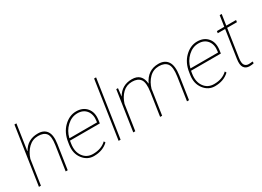

<svg xmlns="http://www.w3.org/2000/svg" viewBox="-22 -1479 3010 2207"><g transform="rotate(-30 1483.5 -376.0)"><path d="M339.4 -538.1Q418.9 -538.1 455.3 -485.1Q491.7 -432.1 475.1 -321.3L426.8 0H399.9L448.2 -322.3Q464.4 -430.7 432.9 -471.2Q401.4 -511.7 327.1 -511.7Q252.9 -511.7 198.7 -459.2Q144.5 -406.7 120.1 -327.1L71.3 0H44.9L159.2 -761.7H185.5L134.8 -423.3L137.2 -421.4Q201.2 -538.1 339.4 -538.1Z M627.9 -311 628.9 -308.1H993.2L995.6 -324.2Q1007.8 -407.7 967 -459.7Q926.3 -511.7 849.1 -511.7Q772 -511.7 710 -453.9Q647.9 -396 627.9 -311ZM1021.5 -322.3 1015.6 -281.7H619.6L613.8 -244.1Q598.6 -145 644.8 -80.6Q690.9 -16.1 774.9 -16.1Q885.3 -16.1 951.7 -80.6L962.4 -60.1Q889.2 10.3 771 10.3Q684.1 10.3 627.7 -63.2Q571.3 -136.7 587.4 -244.1L592.3 -275.4Q609.4 -394 683.3 -466.1Q757.3 -538.1 847.2 -538.1Q937 -538.1 986.3 -479Q1035.6 -419.9 1021.5 -322.3Z M1128.9 0H1102.5L1216.8 -761.7H1243.2Z M1730 -396.5Q1794.9 -538.6 1939.5 -538.6Q2023.9 -538.6 2062 -480.7Q2100.1 -422.9 2082.5 -301.8L2037.1 -0.5H2010.3L2055.7 -302.7Q2073.2 -422.4 2039.8 -467.3Q2006.3 -512.2 1931.2 -512.2Q1856 -512.2 1803.7 -459.7Q1751.5 -407.2 1728.5 -327.1Q1726.6 -308.1 1725.1 -300.3L1680.2 0H1653.3L1698.7 -302.2Q1716.3 -422.4 1683.1 -467Q1649.9 -511.7 1574.7 -511.7Q1499.5 -511.7 1448.7 -461.9Q1397.9 -412.1 1374 -334.5L1323.7 0H1296.9L1376 -528.3H1398.9L1387.2 -423.3Q1453.1 -538.1 1585.9 -538.1Q1718.8 -538.1 1730 -396.5Z M2234.4 -311 2235.4 -308.1H2599.6L2602.1 -324.2Q2614.3 -407.7 2573.5 -459.7Q2532.7 -511.7 2455.6 -511.7Q2378.4 -511.7 2316.4 -453.9Q2254.4 -396 2234.4 -311ZM2627.9 -322.3 2622.1 -281.7H2226.1L2220.2 -244.1Q2205.1 -145 2251.2 -80.6Q2297.4 -16.1 2381.3 -16.1Q2491.7 -16.1 2558.1 -80.6L2568.8 -60.1Q2495.6 10.3 2377.4 10.3Q2290.5 10.3 2234.1 -63.2Q2177.7 -136.7 2193.8 -244.1L2198.7 -275.4Q2215.8 -394 2289.8 -466.1Q2363.8 -538.1 2453.6 -538.1Q2543.5 -538.1 2592.8 -479Q2642.1 -419.9 2627.9 -322.3Z M2839.8 -16.1Q2861.3 -16.1 2892.1 -20.5L2893.6 3.4Q2870.6 10.3 2837.4 10.3Q2786.1 10.3 2762.7 -24.9Q2739.3 -60.1 2751 -136.2L2805.7 -501.5H2708L2711.9 -528.3H2809.6L2831.1 -670.9H2857.9L2836.4 -528.3H2966.3L2962.4 -501.5H2832.5L2777.8 -136.2Q2767.6 -68.8 2785.4 -42.5Q2803.2 -16.1 2839.8 -16.1Z"/></g></svg>

Font: Roboto-ThinItalic
Style: Italic
Weight: 250
Italic angle: -12°
Designer: Google
Version: Version 1.100141; 2013; ttfautohint (v0.94.14-c901) -l 8 -r 